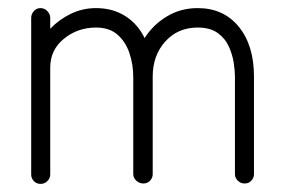

<svg xmlns="http://www.w3.org/2000/svg" viewBox="-20 -440 704 474"><path d="M80 14Q70 14 63.5 7Q57 0 57 -9V-396Q57 -405 63.5 -412.5Q70 -420 80 -420Q90 -420 97 -412.5Q104 -405 104 -396V-369Q126 -392 155 -406Q184 -420 217 -420Q258 -420 289 -400.5Q320 -381 337 -346Q358 -379 392 -399.5Q426 -420 468 -420Q532 -420 569.5 -374Q607 -328 607 -251V-10Q607 -1 600.5 6Q594 13 584 13Q574 13 567 6Q560 -1 560 -10V-251Q560 -265 557 -285Q554 -305 545 -325Q536 -345 517.5 -358.5Q499 -372 468 -372Q419 -372 388 -337.5Q357 -303 357 -251V-10Q357 -1 350.5 6Q344 13 334 13Q324 13 316.5 6Q309 -1 309 -10V-249Q309 -281 299.5 -309Q290 -337 270 -354.5Q250 -372 217 -372Q172 -372 138 -344.5Q104 -317 104 -273V-9Q104 0 97 7Q90 14 80 14Z"/></svg>

Font: Kurewa Gothic CJK TC Regular
Style: Regular
Weight: 400
Designer: Max Yao
Foundry: Max-Everyday
Version: Version 1.071; ttfautohint (v1.8.3)